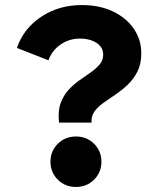

<svg xmlns="http://www.w3.org/2000/svg" viewBox="-20 -731 640 761"><path d="M214 -245Q209 -290 220 -321Q231 -352 251 -374Q271 -396 294.5 -412.5Q318 -429 339.5 -444Q361 -459 375 -475.5Q389 -492 389 -515Q389 -534 377.5 -548Q366 -562 345 -570Q324 -578 297 -578Q254 -578 220 -554.5Q186 -531 172 -492L47 -541Q74 -619 144 -665Q214 -711 304 -711Q374 -711 427 -686Q480 -661 510 -617.5Q540 -574 540 -520Q540 -478 525 -448Q510 -418 487 -396Q464 -374 438 -356.5Q412 -339 389.5 -323Q367 -307 354 -288.5Q341 -270 343 -245ZM281 10Q238 10 209 -19Q180 -48 180 -90Q180 -132 209 -161Q238 -190 281 -190Q324 -190 353 -161Q382 -132 382 -90Q382 -48 353 -19Q324 10 281 10Z"/></svg>

Font: Red Hat Mono
Style: Regular
Weight: 300
Monospace: yes
Designer: Pentagram, MCKL
Foundry: Pentagram, MCKL
Version: Version 1.023